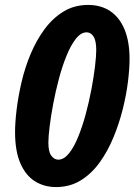

<svg xmlns="http://www.w3.org/2000/svg" viewBox="-20 -749 545 778"><path d="M207 9Q159 9 121.5 -14.5Q84 -38 62.5 -87.5Q41 -137 41 -214Q41 -253 47.5 -306Q54 -359 67.5 -417Q81 -475 104 -530Q127 -585 160 -630Q193 -675 237 -702Q281 -729 337 -729Q389 -729 426.5 -704Q464 -679 484.5 -630Q505 -581 505 -509Q505 -471 498.5 -418Q492 -365 477.5 -307Q463 -249 440 -193Q417 -137 384 -91Q351 -45 307 -18Q263 9 207 9ZM216 -102Q239 -102 259.5 -127.5Q280 -153 297 -195Q314 -237 327.5 -287Q341 -337 350.5 -387.5Q360 -438 365 -480Q370 -522 370 -546Q370 -584 359 -601Q348 -618 331 -618Q308 -618 287.5 -592Q267 -566 249.5 -523Q232 -480 218.5 -429Q205 -378 195.5 -327.5Q186 -277 181 -235.5Q176 -194 176 -171Q176 -134 188 -118Q200 -102 216 -102Z"/></svg>

Font: Instrument Sans Condensed
Style: Bold Italic
Weight: 700
Width: 3
Italic angle: -13°
Designer: Rodrigo Fuenzalida
Foundry: fragTYPE
Version: Version 1.000;gftools[0.9.28]